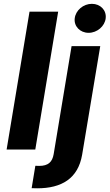

<svg xmlns="http://www.w3.org/2000/svg" viewBox="-20 -789 579 1013"><path d="M286.9 -727.3H135.7L14.9 0H166.2ZM147 203.8C157.7 204.2 166.9 204.5 176.5 204.5C305 204.5 392 153.1 413.4 27L508.9 -545.5H357.6L263.1 24.5C256 65.3 235.1 86.3 186.4 86.3C180 86.3 173.7 86.3 166.5 85.6ZM374.3 -692.5C369 -650.6 402.3 -615.8 447.4 -615.8C492.5 -615.8 533 -650.6 537.6 -692.5C542.6 -734.7 509.9 -768.8 464.8 -768.8C419.7 -768.8 379.3 -734.7 374.3 -692.5Z"/></svg>

Font: Magic Ui Pro
Style: Bold Italic
Weight: 700
Italic angle: -9.39999°
Designer: Stefan Endress, Andreas Faust
Version: Version 1.000;FEAKit 1.0